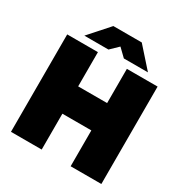

<svg xmlns="http://www.w3.org/2000/svg" viewBox="-205 -1072 1175 1229"><g transform="rotate(30 383.0 -457.0)"><path d="M490 -265H276V0H49V-720H276V-467H490V-720H717V0H490ZM618 -768H440L383 -823L326 -768H148L278 -914H488Z"/></g></svg>

Font: Aspekta 1000
Style: Regular
Weight: 1000
Designer: Ivo Dolenc
Version: Version 2.000